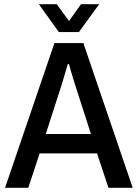

<svg xmlns="http://www.w3.org/2000/svg" viewBox="-20 -890 654 910"><path d="M4 0 238 -686H375L609 0H494L440 -163H168L114 0ZM197 -255H411L344 -463Q341 -472 336.5 -486.5Q332 -501 326.5 -518.5Q321 -536 316 -553.5Q311 -571 307 -586H301Q296 -568 289 -544.5Q282 -521 275.5 -499Q269 -477 264 -463ZM164 -870H249L330 -759L284 -758L364 -870H450L354 -738H259Z"/></svg>

Font: Archivo SemiCondensed Medium
Style: Regular
Weight: 500
Width: 4
Designer: Hector Gatti
Foundry: Omnibus-Type
Version: Version 2.001